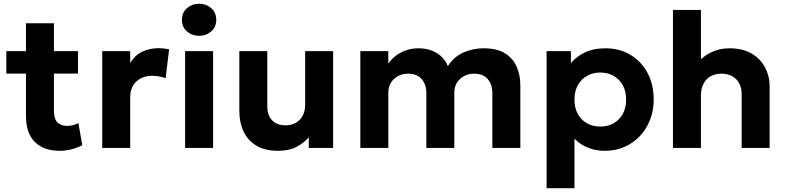

<svg xmlns="http://www.w3.org/2000/svg" viewBox="-20 -772 4102 1002"><path d="M290 15Q209 15 162.2 -30.8Q115.5 -76.5 115.5 -169V-650.5H261.5V-505H387V-388H261.5V-195.5Q261.5 -151 280 -133Q298.5 -115 329.5 -115Q345.5 -115 360.8 -118.8Q376 -122.5 389 -129.5L409.5 -14.5Q387 -2 355.8 6.5Q324.5 15 290 15ZM13 -388V-505H130V-388Z M513.5 0V-505H659.5V-442.5Q684 -484.5 722.5 -502.5Q761 -520.5 806.5 -520.5Q822.5 -520.5 836 -518.8Q849.5 -517 862.5 -514.5L844.5 -364Q828.5 -370 810.5 -373.2Q792.5 -376.5 775 -376.5Q724.5 -376.5 692 -347Q659.5 -317.5 659.5 -263V0Z M946 0V-505H1092V0ZM1019 -585Q982.5 -585 956 -607.8Q929.5 -630.5 929.5 -668.5Q929.5 -707 956 -729.8Q982.5 -752.5 1019 -752.5Q1055.5 -752.5 1082 -729.8Q1108.5 -707 1108.5 -668.5Q1108.5 -630.5 1082 -607.8Q1055.5 -585 1019 -585Z M1431 15Q1362.5 15 1317.8 -12Q1273 -39 1251 -86Q1229 -133 1229 -192.5V-505H1375V-216Q1375 -171 1399.8 -144.5Q1424.5 -118 1471 -118Q1501 -118 1524 -131.2Q1547 -144.5 1559.8 -168.5Q1572.5 -192.5 1572.5 -224V-505H1718.5V0H1591.5V-55.5Q1565.5 -25.5 1527.2 -5.2Q1489 15 1431 15Z M1860.5 0V-505H2006.5V-440Q2025.5 -467 2050.8 -484.8Q2076 -502.5 2104.8 -511.2Q2133.5 -520 2162.5 -520Q2220 -520 2260.8 -494.2Q2301.5 -468.5 2317 -426.5Q2349 -476.5 2399 -498.2Q2449 -520 2503.5 -520Q2576 -520 2618 -492.2Q2660 -464.5 2677.8 -420.5Q2695.5 -376.5 2695.5 -328V0H2549.5V-286Q2549.5 -331.5 2525.2 -359.5Q2501 -387.5 2454 -387.5Q2424.5 -387.5 2401 -374.5Q2377.5 -361.5 2364.2 -339.8Q2351 -318 2351 -290V0H2205V-286Q2205 -331.5 2180.5 -359.5Q2156 -387.5 2109.5 -387.5Q2079.5 -387.5 2056.2 -374.5Q2033 -361.5 2019.8 -339.8Q2006.5 -318 2006.5 -290V0Z M2832.5 210V-505H2959.5V-443Q2988.5 -477.5 3033.2 -498.8Q3078 -520 3139.5 -520Q3212.5 -520 3269.5 -486.2Q3326.5 -452.5 3359 -392Q3391.5 -331.5 3391.5 -252.5Q3391.5 -196 3372.8 -147.5Q3354 -99 3320 -62.5Q3286 -26 3239.5 -5.5Q3193 15 3137 15Q3087.5 15 3047.8 -1.5Q3008 -18 2978 -48V210ZM3112.5 -111.5Q3151.5 -111.5 3182.2 -128.8Q3213 -146 3230.2 -177.5Q3247.5 -209 3247.5 -252.5Q3247.5 -296 3230 -327.5Q3212.5 -359 3182 -376.2Q3151.5 -393.5 3112.5 -393.5Q3074 -393.5 3043.5 -376.2Q3013 -359 2995.5 -327.5Q2978 -296 2978 -252.5Q2978 -209 2995.2 -177.5Q3012.5 -146 3043 -128.8Q3073.5 -111.5 3112.5 -111.5Z M3492 0V-720H3638V-395L3607.5 -430.5Q3640.5 -473 3686.5 -496.5Q3732.5 -520 3786 -520Q3856.5 -520 3903.2 -492Q3950 -464 3973.2 -419Q3996.5 -374 3996.5 -323V0H3850.5V-281.5Q3850.5 -328.5 3822.5 -357.8Q3794.5 -387 3745.5 -387.5Q3712.5 -387.5 3688.2 -373.8Q3664 -360 3651 -334.2Q3638 -308.5 3638 -274V0Z"/></svg>

Font: Geologica SemiBold
Style: Regular
Weight: 600
Designer: Sindre Bremnes, Frode Helland
Foundry: Monokrom Skriftforlag AS
Version: Version 1.010;gftools[0.9.28]